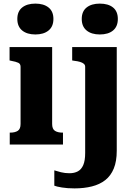

<svg xmlns="http://www.w3.org/2000/svg" viewBox="-20 -801 744 1064"><path d="M176 -610Q130 -610 103 -632Q76 -654 76 -696Q76 -738 103 -759.5Q130 -781 176 -781Q222 -781 249 -759.5Q276 -738 276 -696Q276 -654 249 -632Q222 -610 176 -610ZM269 -540V-114Q269 -86 284.5 -76Q300 -66 327 -66H329V0H34V-66H36Q63 -66 78.5 -76Q94 -86 94 -114V-431Q94 -447 81.5 -453Q69 -459 42 -464L33 -466V-540ZM452 47V-431Q452 -441 444.5 -447.5Q437 -454 423.5 -458Q410 -462 392 -464L380 -466V-540H627V34Q627 93 610.5 133Q594 173 563.5 197Q533 221 489.5 232Q446 243 393 243Q353 243 323 238Q293 233 281 228V143Q296 148 318 153.5Q340 159 365 159Q392 159 411.5 148.5Q431 138 441.5 113.5Q452 89 452 47ZM533 -610Q487 -610 460 -632Q433 -654 433 -696Q433 -738 460 -759.5Q487 -781 533 -781Q580 -781 606.5 -759.5Q633 -738 633 -696Q633 -654 606.5 -632Q580 -610 533 -610Z"/></svg>

Font: Roboto Serif
Style: Bold
Weight: 700
Designer: Greg Gazdowicz
Foundry: Commercial Type
Version: Version 1.008